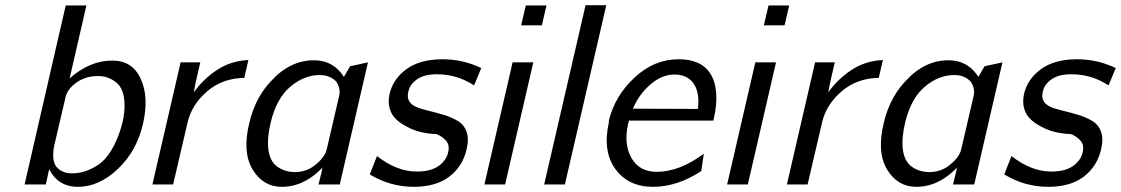

<svg xmlns="http://www.w3.org/2000/svg" viewBox="-20 -713 4332 742"><path d="M75 0 234 -692H314L249 -410Q327 -479 414 -479Q492 -479 524 -408Q556 -339 533 -236Q509 -130 436 -60.5Q363 9 281 9Q205 9 170 -59L157 0ZM187 -137Q185 -120 186 -103Q187 -86 196 -71Q218 -43 258 -43Q312 -43 364 -79Q408 -112 437.5 -189Q467 -266 460 -329Q455 -374 428.5 -395Q402 -416 368 -419H353Q308 -418 273.5 -392.5Q239 -367 233 -336Q216 -261 189 -148Q189 -144 188 -142Q187 -140 187 -137Z M569 0 678 -472H754L738 -402Q735 -388 734 -384L729 -356Q765 -407 818.5 -442.5Q872 -478 940 -481L924 -412Q840 -411 780.5 -360Q721 -309 705 -240L649 0Z M943 -236Q968 -346 1043 -415H1042Q1099 -469 1164 -478Q1174 -480 1196 -480Q1269 -479 1309 -416L1333 -457L1402 -472L1293 0H1211L1220 -37Q1222 -42 1223 -49L1226 -65Q1155 9 1069 9Q997 9 956.5 -57.5Q916 -124 943 -236ZM1026 -239Q1012 -182 1017 -136Q1023 -89 1052 -68.5Q1081 -48 1120 -48Q1166 -48 1201.5 -78Q1237 -108 1243 -137L1291 -344Q1297 -372 1279 -398Q1255 -423 1216 -423Q1155 -423 1101.5 -377.5Q1048 -332 1026 -239Z M1409 -39 1437 -110Q1513 -50 1591 -50Q1650 -50 1681.5 -76.5Q1713 -103 1714 -140Q1715 -159 1700 -173.5Q1685 -188 1666 -195Q1640 -195 1605 -203Q1570 -211 1532.5 -235Q1495 -259 1486 -294Q1479 -317 1485 -348Q1498 -407 1550.5 -445.5Q1603 -484 1690 -484Q1769 -484 1840 -450L1812 -383Q1747 -426 1668 -426Q1619 -426 1591 -406Q1563 -386 1558 -358Q1548 -318 1588 -300Q1603 -293 1636 -285Q1669 -277 1695.5 -269Q1722 -261 1747.5 -246.5Q1773 -232 1783 -204Q1793 -176 1783 -135Q1768 -70 1716.5 -30.5Q1665 9 1579 9Q1488 9 1409 -39Z M1852 0 1961 -472H2041L1932 0ZM1994 -615 2012 -692H2092L2074 -615Z M2083 0 2243 -693H2323L2163 0Z M2333 -240V-247Q2357 -344 2433 -414Q2509 -484 2602 -484Q2739 -484 2748 -350Q2751 -306 2737 -247H2411Q2410 -245 2409 -240Q2408 -235 2407 -233Q2390 -155 2420.5 -102Q2451 -49 2518 -49Q2606 -49 2700 -119L2690 -52Q2598 9 2503 9Q2408 9 2358 -60Q2308 -129 2333 -240ZM2426 -293 2677 -292Q2685 -354 2661 -389.5Q2637 -425 2586 -425Q2538 -425 2493.5 -386.5Q2449 -348 2426 -293Z M2790 0 2899 -472H2979L2870 0ZM2932 -615 2950 -692H3030L3012 -615Z M3021 0 3130 -472H3206L3190 -402Q3187 -388 3186 -384L3181 -356Q3217 -407 3270.5 -442.5Q3324 -478 3392 -481L3376 -412Q3292 -411 3232.5 -360Q3173 -309 3157 -240L3101 0Z M3395 -236Q3420 -346 3495 -415H3494Q3551 -469 3616 -478Q3626 -480 3648 -480Q3721 -479 3761 -416L3785 -457L3854 -472L3745 0H3663L3672 -37Q3674 -42 3675 -49L3678 -65Q3607 9 3521 9Q3449 9 3408.5 -57.5Q3368 -124 3395 -236ZM3478 -239Q3464 -182 3469 -136Q3475 -89 3504 -68.5Q3533 -48 3572 -48Q3618 -48 3653.5 -78Q3689 -108 3695 -137L3743 -344Q3749 -372 3731 -398Q3707 -423 3668 -423Q3607 -423 3553.5 -377.5Q3500 -332 3478 -239Z M3861 -39 3889 -110Q3965 -50 4043 -50Q4102 -50 4133.5 -76.5Q4165 -103 4166 -140Q4167 -159 4152 -173.5Q4137 -188 4118 -195Q4092 -195 4057 -203Q4022 -211 3984.5 -235Q3947 -259 3938 -294Q3931 -317 3937 -348Q3950 -407 4002.5 -445.5Q4055 -484 4142 -484Q4221 -484 4292 -450L4264 -383Q4199 -426 4120 -426Q4071 -426 4043 -406Q4015 -386 4010 -358Q4000 -318 4040 -300Q4055 -293 4088 -285Q4121 -277 4147.5 -269Q4174 -261 4199.5 -246.5Q4225 -232 4235 -204Q4245 -176 4235 -135Q4220 -70 4168.5 -30.5Q4117 9 4031 9Q3940 9 3861 -39Z"/></svg>

Font: Coval
Style: Light Italic
Weight: 300
Foundry: Context Ltd
Version: Version 001.000